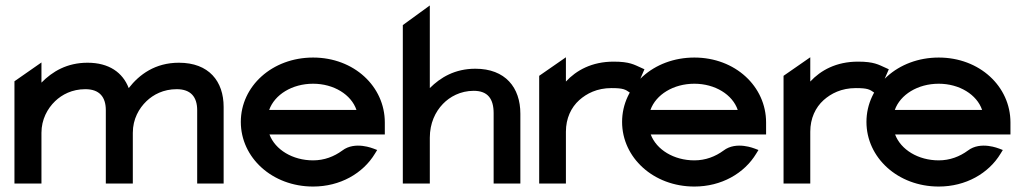

<svg xmlns="http://www.w3.org/2000/svg" viewBox="-20 -673 3756 704"><path d="M368 0H467V-186C467 -237 490 -276 517 -302C542 -326 579 -346 628 -346C680 -346 703 -317 703 -269V0H800V-281C800 -375 746 -443 636 -443C549 -443 491 -400 452 -350C430 -407 380 -443 301 -443C226 -443 172 -411 132 -370V-444L33 -375V0H132V-186C132 -235 154 -275 182 -302C207 -326 244 -346 293 -346C345 -346 368 -317 368 -269Z M1391 -180V-224C1391 -356 1278 -462 1128 -462C978 -462 863 -357 863 -226C863 -95 978 11 1128 11C1227 11 1311 -37 1355 -110L1363 -123L1350 -128C1349 -128 1282 -157 1235 -121C1205 -99 1169 -85 1128 -85C1053 -85 989 -124 968 -180ZM967 -270C987 -326 1051 -366 1128 -366C1204 -366 1268 -326 1287 -270Z M1888 -256C1888 -352 1833 -421 1723 -421C1648 -421 1595 -389 1556 -350V-653L1457 -581V0H1556V-168C1556 -221 1576 -263 1604 -292C1629 -318 1668 -340 1717 -340C1769 -340 1790 -310 1790 -258V0H1888Z M2332 -424C2305 -436 2289 -447 2230 -447C2150 -447 2093 -415 2055 -374V-463L1957 -395V0H2055V-190C2055 -239 2074 -279 2104 -306C2131 -330 2169 -350 2222 -350C2266 -350 2273 -345 2290 -333L2302 -325L2343 -419Z M2789 -180V-224C2789 -356 2676 -462 2526 -462C2376 -462 2261 -357 2261 -226C2261 -95 2376 11 2526 11C2625 11 2709 -37 2753 -110L2761 -123L2748 -128C2747 -128 2680 -157 2633 -121C2603 -99 2567 -85 2526 -85C2451 -85 2387 -124 2366 -180ZM2365 -270C2385 -326 2449 -366 2526 -366C2602 -366 2666 -326 2685 -270Z M3228 -424C3201 -436 3185 -447 3126 -447C3046 -447 2989 -415 2951 -374V-463L2853 -395V0H2951V-190C2951 -239 2970 -279 3000 -306C3027 -330 3065 -350 3118 -350C3162 -350 3169 -345 3186 -333L3198 -325L3239 -419Z M3685 -180V-224C3685 -356 3572 -462 3422 -462C3272 -462 3157 -357 3157 -226C3157 -95 3272 11 3422 11C3521 11 3605 -37 3649 -110L3657 -123L3644 -128C3643 -128 3576 -157 3529 -121C3499 -99 3463 -85 3422 -85C3347 -85 3283 -124 3262 -180ZM3261 -270C3281 -326 3345 -366 3422 -366C3498 -366 3562 -326 3581 -270Z"/></svg>

Font: Charger
Style: ExBd
Weight: 400
Designer: Jasper
Foundry: Cannot Into Space Fonts
Version: Version 0.99